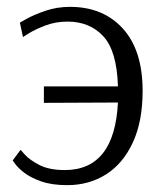

<svg xmlns="http://www.w3.org/2000/svg" viewBox="-20 -530 473 560"><path d="M176 10Q131 10 100 -1Q69 -12 51 -26Q33 -40 25 -51Q17 -62 17 -62L40 -93Q40 -93 53 -78.5Q66 -64 94.5 -49Q123 -34 169 -34Q314 -34 324 -231L108 -230V-278H324Q321 -381 281.5 -424Q242 -467 177 -467Q142 -467 112 -455.5Q82 -444 64.5 -433Q47 -422 47 -422L38 -464Q38 -464 58.5 -475.5Q79 -487 112.5 -498.5Q146 -510 184 -510Q281 -510 338.5 -446.5Q396 -383 396 -265Q396 -176 367.5 -114.5Q339 -53 289.5 -21.5Q240 10 176 10Z"/></svg>

Font: Arsenal SC
Style: Regular
Weight: 400
Designer: Andrij Shevchenko
Foundry: Stairsfor
Version: Version 2.001; ttfautohint (v1.8.4.7-5d5b)